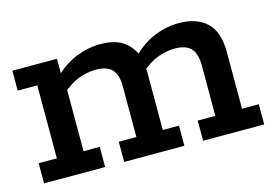

<svg xmlns="http://www.w3.org/2000/svg" viewBox="-63 -531 939 653"><g transform="rotate(-15 406.0 -204.0)"><path d="M21 0V-71H85V-328H16V-398H173V-338L160 -335Q198 -373 241 -390.5Q284 -408 326 -408Q380 -408 409 -387Q438 -366 451 -331L438 -336Q476 -374 518.5 -391Q561 -408 604 -408Q667 -408 702 -375Q737 -342 737 -271V-71H796V0H581V-71H643V-249Q643 -290 625.5 -309Q608 -328 568 -328Q539 -328 508 -316.5Q477 -305 445 -276L453 -319Q456 -307 457 -292.5Q458 -278 458 -271V-71H515V0H303V-71H365V-249Q365 -290 347.5 -309Q330 -328 290 -328Q261 -328 230 -316.5Q199 -305 167 -276L179 -303V-71H236V0Z"/></g></svg>

Font: Rokkitt Medium
Style: Regular
Weight: 500
Version: Version 3.103